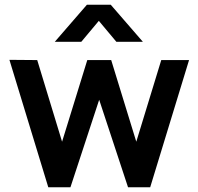

<svg xmlns="http://www.w3.org/2000/svg" viewBox="-20 -795 842 815"><path d="M325 -617.5H212.5L349 -775H450L586.5 -617.5H474L399.5 -706.5ZM20 -541 138 -540 243.5 -193.5 350.5 -540H452L558.5 -193.5L664.5 -540H782.5L617.5 0H523.5L401 -371.5L279 0H185Z"/></svg>

Font: Vortex Mix
Style: Bold
Weight: 700
Designer: Mikhail Sharanda
Foundry: Mikhail Sharanda
Version: Version 4.504;Glyphs 3.1.2 (3151)